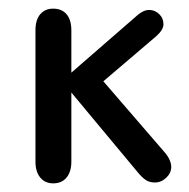

<svg xmlns="http://www.w3.org/2000/svg" viewBox="-20 -415 436 444"><path d="M145 -247V-345Q145 -369 134 -382Q123 -395 103 -395Q84 -395 73 -382Q62 -369 62 -345V-41Q62 -18 73 -4.5Q84 9 103 9Q123 9 134 -4.5Q145 -18 145 -41V-201L299 -16Q309 -4 317.5 1.5Q326 7 338 7Q353 7 364.5 -4Q376 -15 376 -29Q376 -43 364 -59L219 -227L341 -331Q358 -346 358 -359Q358 -373 348 -382.5Q338 -392 325 -392Q312 -392 298 -380Z"/></svg>

Font: Beiruti Medium
Style: Regular
Weight: 500
Designer: Arlette Boutros
Foundry: Boutros
Version: Version 1.41